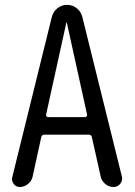

<svg xmlns="http://www.w3.org/2000/svg" viewBox="-20 -750 540 770"><path d="M246.1 -659.2 165 -291Q164.1 -286.1 166.5 -283.2Q168.9 -280.3 173.8 -280.3H320.3Q324.2 -280.3 327.1 -283.2Q330.1 -286.1 329.1 -291L248 -659.2Q248 -660.2 247.1 -660.2Q246.1 -660.2 246.1 -659.2ZM59.6 0Q43.9 0 34.7 -12.7Q25.4 -25.4 29.3 -40L187.5 -680.7Q192.4 -702.1 209.5 -716.3Q226.6 -730.5 249 -730.5Q271.5 -730.5 288.6 -716.3Q305.7 -702.1 310.5 -680.7L468.8 -42Q472.7 -26.4 462.4 -13.2Q452.1 0 435.5 0Q417 0 402.3 -12.2Q387.7 -24.4 383.8 -42L348.6 -199.2Q346.7 -210 335 -210H159.2Q147.5 -210 145.5 -200.2L110.4 -40Q106.4 -23.4 91.8 -11.7Q77.1 0 59.6 0Z"/></svg>

Font: Rounded-X Mgen+ 1m regular
Style: Regular
Weight: 400
Designer: [Source Han Sans]
Ryoko NISHIZUKA  (kana & ideographs); Paul D. Hunt (Latin, Greek & Cyrillic); Wenlong ZHANG  (bopomofo
Version: Version 1.059.20150602